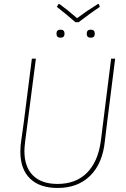

<svg xmlns="http://www.w3.org/2000/svg" viewBox="-20 -928 623 952"><path d="M470 -908 475 -894Q438 -870 370 -818H354Q302 -863 262 -894L270 -908H275Q315 -879 362 -838Q409 -873 465 -908ZM260 -761Q260 -781 280 -781Q300 -781 300 -761Q300 -741 280 -741Q260 -741 260 -761ZM410 -761Q410 -781 430 -781Q450 -781 450 -761Q450 -741 430 -741Q410 -741 410 -761ZM551 -637 510 -312 500 -229Q489 -118 427.5 -57Q366 4 266 4Q177 4 129 -42.5Q81 -89 81 -176Q81 -205 85 -229L98 -322L138 -637H158L105 -229Q101 -195 101 -180Q101 -100 143.5 -58Q186 -16 265 -16Q356 -16 411 -71Q466 -126 480 -229L531 -637Z"/></svg>

Font: Alegreya Sans SC Thin
Style: Italic
Weight: 100
Italic angle: -7°
Designer: Juan Pablo del Peral
Foundry: Huerta Tipografica
Version: Version 2.007